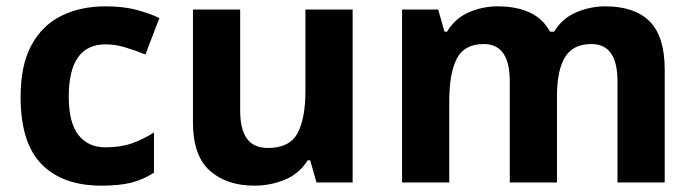

<svg xmlns="http://www.w3.org/2000/svg" viewBox="-20 -576 2193 606"><path d="M300 10Q178 10 111.5 -57.5Q45 -125 45 -270Q45 -370 79 -433Q113 -496 173.5 -526Q234 -556 313 -556Q369 -556 410.5 -545Q452 -534 483 -519L439 -404Q404 -418 373.5 -427Q343 -436 313 -436Q197 -436 197 -271Q197 -189 227.5 -150Q258 -111 313 -111Q360 -111 396 -123.5Q432 -136 466 -158V-31Q432 -9 394.5 0.5Q357 10 300 10Z M1093 -546V0H979L959 -70H951Q925 -28 879.5 -9Q834 10 783 10Q695 10 642 -37.5Q589 -85 589 -190V-546H738V-227Q738 -169 759 -139Q780 -109 826 -109Q894 -109 919 -155.5Q944 -202 944 -289V-546Z M1890 -556Q1983 -556 2030.5 -508.5Q2078 -461 2078 -356V0H1929V-319Q1929 -437 1847 -437Q1788 -437 1763 -395Q1738 -353 1738 -274V0H1589V-319Q1589 -437 1507 -437Q1445 -437 1421.5 -390.5Q1398 -344 1398 -257V0H1249V-546H1363L1383 -476H1391Q1416 -518 1459.5 -537Q1503 -556 1550 -556Q1610 -556 1652 -536.5Q1694 -517 1716 -476H1729Q1754 -518 1798.5 -537Q1843 -556 1890 -556Z"/></svg>

Font: Noto Sans Kannada
Style: Bold
Weight: 700
Designer: Jelle Bosma - Monotype Design Team
Foundry: Monotype Imaging Inc.
Version: Version 2.005; ttfautohint (v1.8.4.7-5d5b)